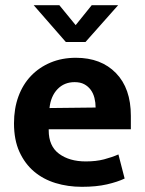

<svg xmlns="http://www.w3.org/2000/svg" viewBox="-20 -710 559 741"><path d="M485 -211H168V-207Q168 -146 208 -116.5Q248 -87 311 -87Q351 -87 381.5 -95Q412 -103 437 -114L461 -21Q434 -8 393 1.5Q352 11 296 11Q242 11 194.5 -3.5Q147 -18 111.5 -48Q76 -78 55 -124Q34 -170 34 -234Q34 -291 51 -337.5Q68 -384 99.5 -417Q131 -450 175 -468.5Q219 -487 273 -487Q370 -487 427.5 -428Q485 -369 485 -263ZM349 -295Q349 -314 344.5 -332Q340 -350 330 -363.5Q320 -377 305 -385Q290 -393 268 -393Q228 -393 202 -366Q176 -339 171 -293ZM310 -548H234L110 -690H209L272 -613L334 -690H436Z"/></svg>

Font: Mukta Mahee
Style: Bold
Weight: 700
Designer: Shuchita Grover, Noopur Datye, Girish Dalvi, Yashodeep Gholap
Foundry: Ek Type
Version: Version 2.538;PS 1.000;hotconv 16.6.51;makeotf.lib2.5.65220;